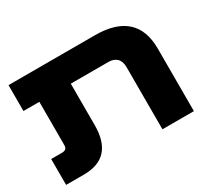

<svg xmlns="http://www.w3.org/2000/svg" viewBox="-122 -812 1108 1015"><g transform="rotate(-30 432.5 -304.5)"><path d="M608 0V-379Q608 -415 589.5 -433Q571 -451 539 -451H20V-609H548Q673 -609 736.5 -552Q800 -495 800 -382V0ZM20 0V-158H87Q101 -158 109 -164.5Q117 -171 117 -188V-574H309V-198Q309 -99 264 -49.5Q219 0 128 0Z"/></g></svg>

Font: Noto Sans Hebrew Black
Style: Regular
Weight: 900
Designer: Monotype Design Team
Foundry: Monotype Imaging Inc.
Version: Version 2.003